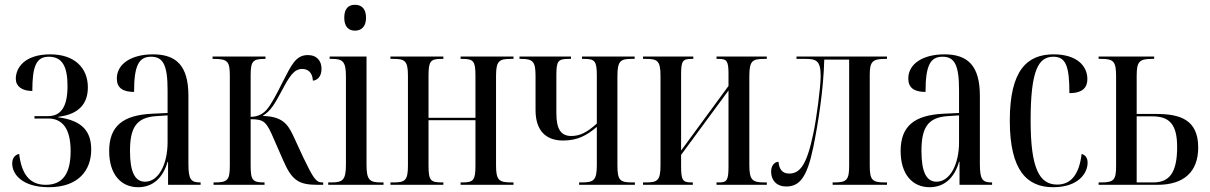

<svg xmlns="http://www.w3.org/2000/svg" viewBox="-20 -772 5056 802"><path d="M184 10C309 10 361 -62 361 -147C361 -225 322 -269 223 -282V-284C314 -295 347 -343 347 -407C347 -489 291 -545 190 -545C83 -545 46 -489 46 -443C46 -412 71 -392 115 -392C115 -497 132 -535 184 -535C241 -535 262 -493 262 -412C262 -330 237 -287 181 -287H124V-277H181C242 -277 275 -233 275 -141C275 -48 243 0 171 0C102 0 70 -47 60 -129C44 -126 31 -113 31 -89C31 -44 73 10 184 10Z M557 10C617 10 660 -27 680 -96H682V0H818V-10H816C778 -10 767 -22 767 -87V-372C767 -498 716 -545 619 -545C530 -545 468 -506 468 -444C468 -405 493 -388 540 -388C540 -499 560 -535 611 -535C661 -535 680 -501 680 -396V-300L615 -297C494 -291 436 -246 436 -141C436 -43 486 10 557 10ZM586 -13C544 -13 523 -53 523 -141C523 -237 548 -282 634 -287L680 -290V-178C680 -85 642 -13 586 -13Z M872 0H1085V-10H1082C1035 -10 1027 -20 1027 -81V-274C1083 -274 1093 -264 1124 -191L1163 -102C1200 -16 1230 0 1308 0H1330V-10H1325C1300 -10 1288 -29 1247 -114L1204 -207C1179 -260 1154 -285 1077 -288C1113 -309 1131 -345 1157 -393C1189 -453 1208 -484 1242 -484C1268 -484 1285 -468 1287 -435C1306 -437 1323 -452 1323 -485C1323 -516 1305 -542 1266 -542C1216 -542 1198 -502 1161 -430C1134 -376 1113 -336 1094 -314C1080 -298 1059 -284 1027 -284V-455C1027 -516 1035 -526 1086 -526H1089V-536H868V-526H872C931 -526 940 -516 940 -455V-81C940 -20 931 -10 877 -10H872Z M1463 -644C1488 -644 1509 -659 1509 -698C1509 -738 1488 -752 1463 -752C1437 -752 1418 -738 1418 -698C1418 -659 1437 -644 1463 -644ZM1351 0H1582V-10H1571C1524 -10 1511 -20 1511 -84V-536H1357V-526H1367C1412 -526 1425 -515 1425 -452V-85C1425 -20 1412 -10 1364 -10H1351Z M1611 0H1832V-10H1827C1778 -10 1770 -18 1770 -81V-270H1966V-81C1966 -19 1958 -10 1911 -10H1904V0H2125V-10H2115C2064 -10 2052 -20 2052 -81V-455C2052 -517 2065 -526 2113 -526H2125V-536H1904V-526H1911C1958 -526 1966 -517 1966 -455V-280H1770V-455C1770 -517 1778 -526 1824 -526H1832V-536H1611V-526H1624C1672 -526 1684 -517 1684 -455V-81C1684 -18 1672 -10 1624 -10H1611Z M2399 0H2632V-10H2619C2569 -10 2559 -20 2559 -82V-453C2559 -515 2570 -526 2616 -526H2631V-536H2411V-526H2420C2465 -526 2473 -517 2473 -455V-256C2431 -218 2402 -204 2366 -204C2323 -204 2304 -233 2304 -299V-456C2304 -517 2310 -526 2356 -526H2365V-536H2150V-526H2158C2208 -526 2217 -513 2217 -453V-312C2217 -231 2256 -185 2332 -185C2393 -185 2432 -207 2473 -242V-82C2473 -17 2459 -10 2408 -10H2399Z M2666 0H2874V-10H2868C2833 -10 2825 -18 2825 -76V-125L3023 -394V-78C3023 -20 3017 -10 2984 -10H2973V0H3183V-10H3173C3122 -10 3110 -20 3110 -84V-453C3110 -518 3122 -526 3173 -526H3183V-536H2973V-526H2983C3016 -526 3023 -517 3023 -463V-413L2825 -143V-462C2825 -518 2832 -526 2869 -526H2876V-536H2666V-526H2678C2727 -526 2739 -518 2739 -453V-83C2739 -18 2727 -10 2678 -10H2666Z M3264 7C3320 7 3351 -31 3377 -156C3397 -254 3420 -397 3423 -523H3527V-81C3527 -20 3517 -10 3464 -10H3458V0H3685V-10H3676C3623 -10 3613 -20 3613 -81V-459C3613 -516 3625 -526 3679 -526H3685V-536H3307V-526H3344C3389 -526 3408 -519 3408 -455C3408 -407 3390 -274 3378 -218C3350 -81 3321 -47 3276 -47C3247 -47 3234 -67 3232 -96C3214 -96 3201 -79 3201 -55C3201 -18 3225 7 3264 7Z M3863 10C3923 10 3966 -27 3986 -96H3988V0H4124V-10H4122C4084 -10 4073 -22 4073 -87V-372C4073 -498 4022 -545 3925 -545C3836 -545 3774 -506 3774 -444C3774 -405 3799 -388 3846 -388C3846 -499 3866 -535 3917 -535C3967 -535 3986 -501 3986 -396V-300L3921 -297C3800 -291 3742 -246 3742 -141C3742 -43 3792 10 3863 10ZM3892 -13C3850 -13 3829 -53 3829 -141C3829 -237 3854 -282 3940 -287L3986 -290V-178C3986 -85 3948 -13 3892 -13Z M4379 10C4486 10 4523 -50 4523 -92C4523 -110 4516 -124 4498 -129C4488 -44 4454 -1 4396 -1C4321 -1 4285 -69 4285 -269C4285 -480 4318 -535 4380 -535C4431 -535 4447 -498 4447 -383C4504 -383 4522 -408 4522 -442C4522 -496 4479 -545 4381 -545C4272 -545 4198 -481 4198 -268C4198 -57 4272 10 4379 10Z M4569 0H4815C4925 0 4985 -54 4985 -156C4985 -273 4908 -296 4810 -296H4728V-454C4728 -514 4738 -526 4791 -526H4801V-536H4569V-526H4581C4633 -526 4642 -514 4642 -452V-80C4642 -22 4634 -10 4581 -10H4569ZM4797 -10H4728V-286H4793C4864 -286 4897 -254 4897 -158C4897 -51 4865 -10 4797 -10Z"/></svg>

Font: Noto Serif Display ExtraCondensed
Style: Regular
Weight: 400
Width: 2
Designer: Monotype Design Team
Foundry: Monotype Imaging Inc.
Version: Version 2.009